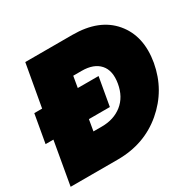

<svg xmlns="http://www.w3.org/2000/svg" viewBox="-156 -874 1054 1040"><g transform="rotate(-30 370.5 -354.0)"><path d="M420 -708Q587 -708 670 -609.5Q753 -511 726 -356Q698 -201 579.5 -100.5Q461 0 295 0H0L47 -268H-2L29 -444H78L125 -708ZM257 -198H310Q385 -198 436.5 -239Q488 -280 501 -356Q514 -432 477.5 -473Q441 -514 366 -514H313L301 -444H431L400 -268H269Z"/></g></svg>

Font: Poppins Black
Style: Italic
Weight: 900
Italic angle: -10°
Designer: Ninad Kale (Devanagari), Jonny Pinhorn (Latin)
Foundry: Indian Type Foundry
Version: Version 3.200;PS 1.000;hotconv 16.6.54;makeotf.lib2.5.65590